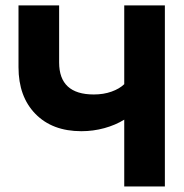

<svg xmlns="http://www.w3.org/2000/svg" viewBox="-20 -670 660 690"><path d="M192.5 -445.5Q192.5 -330.5 317 -330.5Q352.5 -330.5 381 -340.8Q409.5 -351 426.5 -367.5V-650.5H572.5V0H426.5V-240Q395 -220.5 355 -209.5Q315 -198.5 272.5 -198.5Q168 -198.5 107.2 -260.8Q46.5 -323 46.5 -428.5V-650.5H192.5Z"/></svg>

Font: Overused Grotesk
Style: Bold
Weight: 710
Version: Version 0.004